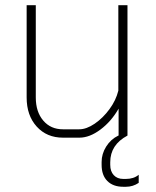

<svg xmlns="http://www.w3.org/2000/svg" viewBox="-20 -519 596 735"><path d="M511 150V181Q489 196 462 196H452Q413 196 391 174Q369 152 369 112V101Q369 70 386.5 42Q404 14 433 0H434V-103Q406 -54 364.5 -23Q323 8 284 8H221Q159 8 120.5 -34.5Q82 -77 82 -146V-499H117V-146Q117 -91 145.5 -57.5Q174 -24 221 -24H283Q311 -24 342.5 -45.5Q374 -67 399 -101Q424 -135 433 -172V-499H468V0Q402 35 402 102V112Q402 137 415.5 151.5Q429 166 452 166H462Q492 166 511 150Z"/></svg>

Font: Bai Jamjuree ExtraLight
Style: Regular
Weight: 275
Designer: Katatrad Aksorn Co.,Ltd.
Foundry: Cadson Demak Co.,Ltd.
Version: Version 1.000; ttfautohint (v1.6)